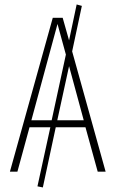

<svg xmlns="http://www.w3.org/2000/svg" viewBox="-20 -761 512 851"><path d="M413.1 0 358.9 -196.8H227.1L169.9 69.8L146 64.9L203.1 -196.8H110.8L57.1 0H23.9L213.9 -682.1H257.8L286.1 -582L319.8 -741.2L342.8 -734.9L299.8 -533.2L448.2 0ZM119.1 -228H209L272 -519L234.9 -654.8ZM233.9 -228H351.1L286.1 -467.8Z"/></svg>

Font: Fira Sans Compressed UltraLight
Style: Regular
Weight: 200
Width: 1
Designer: Carrois Corporate & Edenspiekermann AG
Foundry: Carrois Corporate GbR & Edenspiekermann AG
Version: Version 4.203;PS 004.203;hotconv 1.0.88;makeotf.lib2.5.64775